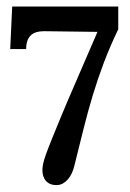

<svg xmlns="http://www.w3.org/2000/svg" viewBox="-20 -544 391 577"><path d="M115.2 -450.2H111.3Q99.1 -450.2 89.4 -447.3Q79.6 -444.3 73 -438.2Q66.4 -432.1 62.5 -421.9Q58.6 -411.6 58.6 -396.5H10.7L16.6 -524.4H335.4V-456.1Q310.5 -404.3 292.2 -356Q273.9 -307.6 259 -258.3Q244.1 -209 231 -156.5Q217.8 -104 203.1 -44.4Q200.7 -34.2 196 -23.9Q191.4 -13.7 184.8 -5.9Q178.2 2 169.4 7.1Q160.6 12.2 149.9 12.2Q137.7 12.2 129.6 8.3Q121.6 4.4 116.7 -2Q111.8 -8.3 109.6 -16.1Q107.4 -23.9 107.4 -32.7Q107.4 -40.5 109.4 -50.8Q111.3 -61 117.7 -78.9Q124 -96.7 135.3 -124.8Q146.5 -152.8 164.6 -196.3Q182.6 -239.7 209.5 -301.5Q236.3 -363.3 272.9 -448.2Z"/></svg>

Font: Parastoo Print
Style: Print-Bold
Weight: 700
Foundry: Saber Rastikerdar (saber.rastikerdar@gmail.com)
Version: Version 1.0.0-alpha3